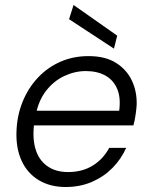

<svg xmlns="http://www.w3.org/2000/svg" viewBox="-20 -738 602 770"><path d="M243 12Q181 12 135.5 -15.5Q90 -43 67 -92.5Q44 -142 46 -209Q48 -274 70.5 -329.5Q93 -385 132 -426.5Q171 -468 222.5 -490.5Q274 -513 335 -513Q402 -513 445 -486Q488 -459 509 -414.5Q530 -370 528 -316Q527 -299 523.5 -276Q520 -253 515 -235H101L111 -294H458Q465 -346 450 -381.5Q435 -417 402.5 -435Q370 -453 324 -453Q280 -453 237.5 -433Q195 -413 164.5 -373.5Q134 -334 123 -275L118 -249Q109 -189 121.5 -143.5Q134 -98 168 -73Q202 -48 253 -48Q310 -48 352 -74Q394 -100 418 -145H486Q466 -100 431 -64.5Q396 -29 348.5 -8.5Q301 12 243 12ZM437 -543 257 -661 275 -718 450 -595Z"/></svg>

Font: DM Sans 17pt Light
Style: Italic
Weight: 300
Italic angle: -10°
Version: Version 4.004;gftools[0.9.30]